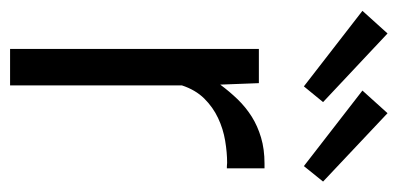

<svg xmlns="http://www.w3.org/2000/svg" viewBox="-224 -565 789 381"><g transform="rotate(90 170.5 -374.5)"><path d="M147.9 -417Q161.6 -435.5 177.2 -451.7Q192.9 -467.8 211.4 -479.5Q230 -491.2 252.9 -498Q275.9 -504.9 304.7 -504.9H314V-430.2H310.5Q309.1 -430.2 307.1 -430.4Q305.2 -430.7 303.2 -430.7Q282.7 -430.7 259.3 -426.8Q235.8 -422.9 214.4 -412.8Q192.9 -402.8 175.5 -385.3Q158.2 -367.7 149.4 -340.8V0H77.1V-398.9V-493.7H145ZM204.6 -749 340.3 -621.1 309.6 -583 159.7 -699.2ZM46.4 -749 182.6 -621.1 151.4 -583 1.5 -699.2Z"/></g></svg>

Font: Metrophobic
Style: Regular
Weight: 400
Designer: vernon adams
Foundry: vernon adams
Version: Version 1.000